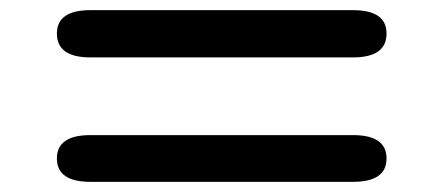

<svg xmlns="http://www.w3.org/2000/svg" viewBox="-20 -515 873 378"><path d="M158 -402Q92 -402 92 -449Q92 -495 158 -495H675Q741 -495 741 -449Q741 -402 675 -402ZM675 -249Q741 -249 741 -203Q741 -157 675 -157H158Q92 -157 92 -203Q92 -249 158 -249Z"/></svg>

Font: Zen Maru Gothic Black
Style: Regular
Weight: 900
Designer: Yoshimichi Ohira
Foundry: Positype
Version: Version 1.001